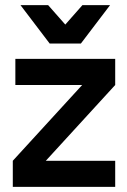

<svg xmlns="http://www.w3.org/2000/svg" viewBox="-20 -730 495 750"><path d="M40 -500H430V-398L159 -102H430V0H30V-102L301 -398H40ZM60 -710H168L235 -634L302 -710H410L296 -560H174Z"/></svg>

Font: Retni Sans
Style: Bold
Weight: 700
Designer: Vitaly Kuzmin
Foundry: ParaType Ltd.
Version: Version 1.00;March 2, 2019;FontCreator 11.5.0.2425 64-bit; t